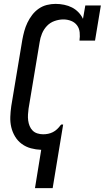

<svg xmlns="http://www.w3.org/2000/svg" viewBox="-20 -763 540 988"><path d="M160 205 192 8Q165 7 139 0Q113 -7 92 -22.5Q71 -38 57.5 -60.5Q44 -83 38 -108.5Q32 -134 33 -161.5Q34 -189 38 -217L95 -559Q99 -581 105 -603Q111 -625 121 -646Q131 -667 145.5 -686Q160 -705 179.5 -718.5Q199 -732 221.5 -737.5Q244 -743 266 -743Q288 -743 310 -738.5Q332 -734 350.5 -724.5Q369 -715 383.5 -700Q398 -685 407 -666L419 -735H499L469 -554H389Q392 -575 390 -596Q388 -617 376.5 -632.5Q365 -648 346 -655.5Q327 -663 306 -663Q284 -663 261 -655Q238 -647 221.5 -629.5Q205 -612 196 -590Q187 -568 184 -546L127 -204Q125 -189 124 -173.5Q123 -158 125 -143Q127 -128 132.5 -114.5Q138 -101 148 -91Q158 -81 172.5 -76.5Q187 -72 202 -72Q215 -72 227.5 -74.5Q240 -77 252 -83Q264 -89 274 -98.5Q284 -108 292 -119L295 -122H305L251 205Z"/></svg>

Font: Iosevka Curly Slab MdObl
Style: Regular
Weight: 500
Italic angle: -9°
Monospace: yes
Designer: Belleve Invis
Foundry: Belleve Invis
Version: Version 11.0.0; ttfautohint (v1.8.3)